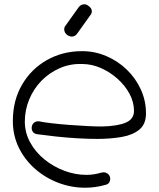

<svg xmlns="http://www.w3.org/2000/svg" viewBox="-20 -800 742 897"><path d="M475 63Q451 70 427 73.5Q403 77 378 77Q313 77 252.5 54Q192 31 144 -11Q96 -53 68 -110Q40 -167 40 -235Q40 -330 82.5 -403.5Q125 -477 198.5 -519Q272 -561 364 -561Q422 -561 475.5 -538.5Q529 -516 571 -476Q613 -436 637.5 -383Q662 -330 662 -270Q662 -220 631 -194.5Q600 -169 548 -160Q496 -151 434 -151Q392 -151 340.5 -154Q289 -157 239.5 -162.5Q190 -168 154 -173Q140 -175 134 -183.5Q128 -192 128 -202Q128 -216 137.5 -225.5Q147 -235 163 -233Q181 -229 219 -224.5Q257 -220 302.5 -216.5Q348 -213 389.5 -211Q431 -209 457 -209Q531 -211 568.5 -227.5Q606 -244 606 -282Q606 -323 585 -362Q564 -401 528.5 -432.5Q493 -464 450.5 -482.5Q408 -501 364 -501Q308 -503 259 -481.5Q210 -460 173.5 -422.5Q137 -385 116.5 -335.5Q96 -286 96 -232Q96 -180 121 -134.5Q146 -89 188 -55Q230 -21 281 -2Q332 17 384 17Q419 17 455 6Q458 5 464 5Q476 5 485.5 13.5Q495 22 495 36Q495 44 490.5 52Q486 60 475 63ZM342 -645Q332 -629 315 -629Q307 -629 296 -635Q280 -646 280 -663Q280 -673 286 -680L346 -764Q352 -773 359 -776.5Q366 -780 373 -780Q384 -780 391 -774Q409 -763 409 -747Q409 -737 402 -729Z"/></svg>

Font: Hachi Maru Pop
Style: Regular
Weight: 400
Designer: Nontynet
Foundry: Nontynet
Version: Version 1.300